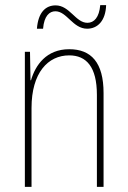

<svg xmlns="http://www.w3.org/2000/svg" viewBox="-20 -729 498 749"><path d="M394 -709H371C367 -661 347 -640 321 -640C275 -640 252 -708 197 -708C158 -708 129 -681 124 -617H148C152 -667 173 -685 196 -685C241 -685 264 -617 320 -617C360 -617 392 -647 394 -709ZM250 -537C161 -537 118 -475 101 -416H99L97 -527H77V0H103V-308C103 -445 167 -513 250 -513C317 -513 358 -468 358 -359V0H384V-366C384 -485 336 -537 250 -537Z"/></svg>

Font: Noto Sans Thai Cond Thin
Style: Regular
Weight: 100
Width: 3
Designer: Monotype Design Team
Foundry: Monotype Imaging Inc.
Version: Version 2.002